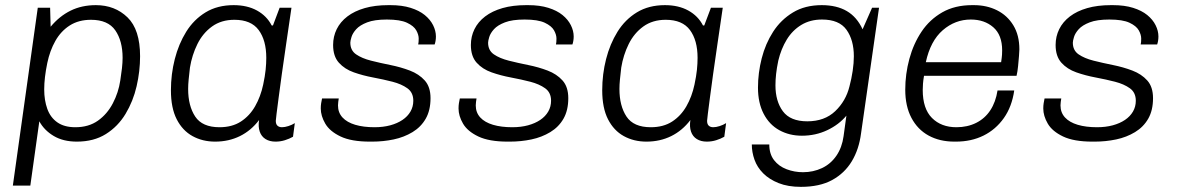

<svg xmlns="http://www.w3.org/2000/svg" viewBox="-20 -541 4578 747"><path d="M30 181 127 -511H175L177 -437Q211 -478 254.5 -499.5Q298 -521 353 -521Q427 -521 476 -473.5Q525 -426 525 -322Q525 -264 511.5 -205.5Q498 -147 468.5 -98Q439 -49 392 -19.5Q345 10 279 10Q226 10 189 -12Q152 -34 133 -69L98 181ZM273 -46Q325 -46 361 -71.5Q397 -97 419 -139Q441 -181 448 -228Q452 -253 454.5 -275.5Q457 -298 457 -316Q457 -382 428.5 -423Q400 -464 334 -464Q286 -464 251.5 -442Q217 -420 195.5 -382Q174 -344 164 -296Q158 -267 155 -241.5Q152 -216 152 -193Q152 -151 164 -117.5Q176 -84 203 -65Q230 -46 273 -46Z M817 10Q768 10 729 -11.5Q690 -33 667.5 -77Q645 -121 645 -190Q645 -252 660 -311Q675 -370 704.5 -417.5Q734 -465 780 -493Q826 -521 889 -521Q942 -521 980 -500Q1018 -479 1037 -442H1042L1068 -511H1114Q1103 -436 1093.5 -371Q1084 -306 1076.5 -253Q1069 -200 1064 -160.5Q1059 -121 1056 -98.5Q1053 -76 1053 -71Q1053 -58 1059.5 -52Q1066 -46 1077 -46Q1088 -46 1102 -50.5Q1116 -55 1127 -62L1120 -9Q1106 -1 1088.5 4.5Q1071 10 1052 10Q1029 10 1013 0Q997 -10 990.5 -29Q984 -48 988 -74Q957 -33 913.5 -11.5Q870 10 817 10ZM834 -46Q883 -46 917 -68Q951 -90 972.5 -127.5Q994 -165 1004 -212Q1011 -245 1013.5 -269.5Q1016 -294 1016 -316Q1016 -384 986.5 -424Q957 -464 892 -464Q841 -464 805 -438Q769 -412 748 -369.5Q727 -327 719 -278Q716 -252 714 -232Q712 -212 712 -195Q712 -129 739.5 -87.5Q767 -46 834 -46Z M1419 10Q1347 10 1305 -10Q1263 -30 1245.5 -60Q1228 -90 1228 -119Q1228 -130 1229.5 -139.5Q1231 -149 1233 -158H1298Q1297 -151 1296 -144.5Q1295 -138 1295 -131Q1295 -103 1312.5 -84Q1330 -65 1362 -55.5Q1394 -46 1437 -46Q1471 -46 1498.5 -53.5Q1526 -61 1546 -74.5Q1566 -88 1577 -107Q1588 -126 1588 -149Q1588 -181 1565 -197.5Q1542 -214 1507 -223Q1472 -232 1432 -239.5Q1392 -247 1356.5 -259.5Q1321 -272 1298.5 -297Q1276 -322 1276 -366Q1276 -399 1290 -427.5Q1304 -456 1331.5 -477Q1359 -498 1399 -509.5Q1439 -521 1491 -521H1499Q1544 -521 1577.5 -510.5Q1611 -500 1632.5 -482.5Q1654 -465 1665 -443Q1676 -421 1676 -399Q1676 -390 1674.5 -381.5Q1673 -373 1671 -368H1607Q1608 -372 1608.5 -377.5Q1609 -383 1609 -391Q1609 -406 1599.5 -423Q1590 -440 1563.5 -452.5Q1537 -465 1485 -465Q1437 -465 1408.5 -454Q1380 -443 1366 -427.5Q1352 -412 1347.5 -397Q1343 -382 1343 -375Q1343 -345 1365.5 -329.5Q1388 -314 1423.5 -305Q1459 -296 1499 -288Q1539 -280 1574.5 -266.5Q1610 -253 1632.5 -228Q1655 -203 1655 -159Q1655 -112 1636.5 -79.5Q1618 -47 1585 -27Q1552 -7 1511.5 1.5Q1471 10 1428 10Z M1955 10Q1883 10 1841 -10Q1799 -30 1781.5 -60Q1764 -90 1764 -119Q1764 -130 1765.5 -139.5Q1767 -149 1769 -158H1834Q1833 -151 1832 -144.5Q1831 -138 1831 -131Q1831 -103 1848.5 -84Q1866 -65 1898 -55.5Q1930 -46 1973 -46Q2007 -46 2034.5 -53.5Q2062 -61 2082 -74.5Q2102 -88 2113 -107Q2124 -126 2124 -149Q2124 -181 2101 -197.5Q2078 -214 2043 -223Q2008 -232 1968 -239.5Q1928 -247 1892.5 -259.5Q1857 -272 1834.5 -297Q1812 -322 1812 -366Q1812 -399 1826 -427.5Q1840 -456 1867.5 -477Q1895 -498 1935 -509.5Q1975 -521 2027 -521H2035Q2080 -521 2113.5 -510.5Q2147 -500 2168.5 -482.5Q2190 -465 2201 -443Q2212 -421 2212 -399Q2212 -390 2210.5 -381.5Q2209 -373 2207 -368H2143Q2144 -372 2144.5 -377.5Q2145 -383 2145 -391Q2145 -406 2135.5 -423Q2126 -440 2099.5 -452.5Q2073 -465 2021 -465Q1973 -465 1944.5 -454Q1916 -443 1902 -427.5Q1888 -412 1883.5 -397Q1879 -382 1879 -375Q1879 -345 1901.5 -329.5Q1924 -314 1959.5 -305Q1995 -296 2035 -288Q2075 -280 2110.5 -266.5Q2146 -253 2168.5 -228Q2191 -203 2191 -159Q2191 -112 2172.5 -79.5Q2154 -47 2121 -27Q2088 -7 2047.5 1.5Q2007 10 1964 10Z M2495 10Q2446 10 2407 -11.5Q2368 -33 2345.5 -77Q2323 -121 2323 -190Q2323 -252 2338 -311Q2353 -370 2382.5 -417.5Q2412 -465 2458 -493Q2504 -521 2567 -521Q2620 -521 2658 -500Q2696 -479 2715 -442H2720L2746 -511H2792Q2781 -436 2771.5 -371Q2762 -306 2754.5 -253Q2747 -200 2742 -160.5Q2737 -121 2734 -98.5Q2731 -76 2731 -71Q2731 -58 2737.5 -52Q2744 -46 2755 -46Q2766 -46 2780 -50.5Q2794 -55 2805 -62L2798 -9Q2784 -1 2766.5 4.5Q2749 10 2730 10Q2707 10 2691 0Q2675 -10 2668.5 -29Q2662 -48 2666 -74Q2635 -33 2591.5 -11.5Q2548 10 2495 10ZM2512 -46Q2561 -46 2595 -68Q2629 -90 2650.5 -127.5Q2672 -165 2682 -212Q2689 -245 2691.5 -269.5Q2694 -294 2694 -316Q2694 -384 2664.5 -424Q2635 -464 2570 -464Q2519 -464 2483 -438Q2447 -412 2426 -369.5Q2405 -327 2397 -278Q2394 -252 2392 -232Q2390 -212 2390 -195Q2390 -129 2417.5 -87.5Q2445 -46 2512 -46Z M3096 186Q3046 186 3009.5 171.5Q2973 157 2949.5 133.5Q2926 110 2915.5 80.5Q2905 51 2905 21H2973Q2973 58 2991.5 82Q3010 106 3040.5 117.5Q3071 129 3104 129Q3144 129 3178 113Q3212 97 3234 65Q3256 33 3262 -11L3273 -91Q3244 -56 3198.5 -34.5Q3153 -13 3100 -13Q3051 -13 3012 -34.5Q2973 -56 2951 -98.5Q2929 -141 2929 -200Q2929 -257 2943.5 -314Q2958 -371 2988 -417.5Q3018 -464 3065 -492.5Q3112 -521 3177 -521Q3235 -521 3274.5 -498Q3314 -475 3336 -427L3373 -511H3400L3330 -22Q3322 40 3294 86.5Q3266 133 3217.5 159.5Q3169 186 3096 186ZM3121 -69Q3188 -69 3229.5 -108.5Q3271 -148 3285 -205Q3293 -235 3297.5 -265.5Q3302 -296 3302 -322Q3302 -385 3273.5 -425Q3245 -465 3178 -465Q3132 -465 3097.5 -444Q3063 -423 3041 -387Q3019 -351 3008 -305Q3002 -276 2999.5 -253Q2997 -230 2997 -209Q2997 -147 3026 -108Q3055 -69 3121 -69Z M3693 10Q3636 10 3593 -13.5Q3550 -37 3526 -82.5Q3502 -128 3502 -192Q3502 -253 3518 -312Q3534 -371 3565.5 -418Q3597 -465 3646 -493Q3695 -521 3762 -521H3769Q3819 -521 3859 -501Q3899 -481 3922.5 -442.5Q3946 -404 3946 -349Q3946 -341 3944.5 -323Q3943 -305 3941 -284Q3939 -263 3935 -246H3575Q3572 -229 3571 -215.5Q3570 -202 3570 -191Q3570 -118 3606 -82Q3642 -46 3701 -46Q3744 -46 3778 -63Q3812 -80 3833 -112Q3854 -144 3861 -189H3926Q3917 -126 3885.5 -81.5Q3854 -37 3806.5 -13.5Q3759 10 3699 10ZM3582 -299H3875Q3878 -319 3878.5 -328.5Q3879 -338 3879 -345Q3879 -405 3844.5 -435Q3810 -465 3757 -465Q3696 -465 3648 -423.5Q3600 -382 3582 -299Z M4230 10Q4158 10 4116 -10Q4074 -30 4056.5 -60Q4039 -90 4039 -119Q4039 -130 4040.5 -139.5Q4042 -149 4044 -158H4109Q4108 -151 4107 -144.5Q4106 -138 4106 -131Q4106 -103 4123.5 -84Q4141 -65 4173 -55.5Q4205 -46 4248 -46Q4282 -46 4309.5 -53.5Q4337 -61 4357 -74.5Q4377 -88 4388 -107Q4399 -126 4399 -149Q4399 -181 4376 -197.5Q4353 -214 4318 -223Q4283 -232 4243 -239.5Q4203 -247 4167.5 -259.5Q4132 -272 4109.5 -297Q4087 -322 4087 -366Q4087 -399 4101 -427.5Q4115 -456 4142.5 -477Q4170 -498 4210 -509.5Q4250 -521 4302 -521H4310Q4355 -521 4388.5 -510.5Q4422 -500 4443.5 -482.5Q4465 -465 4476 -443Q4487 -421 4487 -399Q4487 -390 4485.5 -381.5Q4484 -373 4482 -368H4418Q4419 -372 4419.5 -377.5Q4420 -383 4420 -391Q4420 -406 4410.5 -423Q4401 -440 4374.5 -452.5Q4348 -465 4296 -465Q4248 -465 4219.5 -454Q4191 -443 4177 -427.5Q4163 -412 4158.5 -397Q4154 -382 4154 -375Q4154 -345 4176.5 -329.5Q4199 -314 4234.5 -305Q4270 -296 4310 -288Q4350 -280 4385.5 -266.5Q4421 -253 4443.5 -228Q4466 -203 4466 -159Q4466 -112 4447.5 -79.5Q4429 -47 4396 -27Q4363 -7 4322.5 1.5Q4282 10 4239 10Z"/></svg>

Font: Chivo Medium ExtraLight
Style: Italic
Weight: 250
Italic angle: -8.05°
Version: Version 2.002